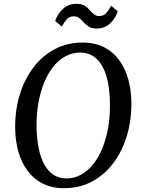

<svg xmlns="http://www.w3.org/2000/svg" viewBox="-20 -976 742 1006"><path d="M316 10Q251.5 10 203.5 -14.5Q155.5 -39 123.8 -82.2Q92 -125.5 76 -182.5Q60 -239.5 59.5 -305Q58.5 -397.5 83 -478.5Q107.5 -559.5 154 -621.2Q200.5 -683 266 -718Q331.5 -753 412.5 -753Q478 -753 526 -728.2Q574 -703.5 605.2 -660Q636.5 -616.5 652 -560.2Q667.5 -504 668.5 -440.5Q669.5 -348.5 645.5 -267Q621.5 -185.5 575.2 -123.2Q529 -61 463.5 -25.5Q398 10 316 10ZM328 -41Q369.5 -41 405 -60.8Q440.5 -80.5 468.8 -116Q497 -151.5 516.8 -200.2Q536.5 -249 546.8 -307.5Q557 -366 556 -431Q555.5 -493 545.8 -542.8Q536 -592.5 516.8 -627.8Q497.5 -663 468.5 -681.8Q439.5 -700.5 400 -700.5Q358.5 -700.5 323 -681.2Q287.5 -662 259.2 -626.8Q231 -591.5 211.2 -543Q191.5 -494.5 181.2 -436.5Q171 -378.5 171.5 -314Q172.5 -251 182.5 -200.5Q192.5 -150 212 -114.5Q231.5 -79 260.5 -60Q289.5 -41 328 -41ZM486.5 -826.5Q461 -826.5 445.5 -836.2Q430 -846 418.8 -858.5Q407.5 -871 396 -880.8Q384.5 -890.5 367.5 -890.5Q343.5 -890.5 329.8 -875Q316 -859.5 304 -836.5L269 -866.5Q283 -905.5 311.5 -930.8Q340 -956 380 -956Q406.5 -956 422.2 -946.5Q438 -937 449 -924.2Q460 -911.5 471.2 -901.8Q482.5 -892 499.5 -892Q523 -892 536.8 -907.5Q550.5 -923 562.5 -946L597 -916Q583.5 -877 555.2 -851.8Q527 -826.5 486.5 -826.5Z"/></svg>

Font: Merriweather 20pt
Style: Italic
Weight: 400
Italic angle: -7.8°
Version: Version 2.101